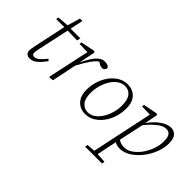

<svg xmlns="http://www.w3.org/2000/svg" viewBox="-76 -1140 1900 1900"><g transform="rotate(45 873.5 -190.0)"><path d="M143 12Q119 12 103.5 -2Q88 -16 88 -42Q88 -59 91 -76Q94 -93 99 -118L170 -451L56 -450L62 -477L180 -486L220 -620H254L225 -484H361L353 -447L218 -450L148 -126Q144 -107 141 -90Q138 -73 138 -61Q138 -31 169 -31Q193 -31 219 -52.5Q245 -74 280 -118L299 -103Q264 -54 227 -21Q190 12 143 12Z M413 0 507 -437 394 -440 398 -464 543 -493 559 -484 524 -310V-309Q547 -359 573 -401Q599 -443 629.5 -468.5Q660 -494 695 -494Q721 -494 736.5 -487Q752 -480 759 -467Q758 -450 747.5 -439Q737 -428 719 -428Q703 -428 689 -434.5Q675 -441 660 -453L657 -455Q623 -431 588 -380Q553 -329 516 -258L507 -215Q496 -161 485 -107.5Q474 -54 463 0L424 6Z M922 13Q880 13 843.5 -6.5Q807 -26 785 -66Q763 -106 763 -168Q763 -230 782 -288.5Q801 -347 835 -393.5Q869 -440 915.5 -467.5Q962 -495 1016 -495Q1084 -495 1129 -450Q1174 -405 1174 -313Q1174 -250 1155 -191.5Q1136 -133 1101.5 -87Q1067 -41 1021.5 -14Q976 13 922 13ZM929 -18Q971 -18 1006.5 -43Q1042 -68 1068 -110Q1094 -152 1108.5 -203Q1123 -254 1123 -305Q1123 -388 1091.5 -426Q1060 -464 1010 -464Q967 -464 931 -439Q895 -414 869 -372Q843 -330 828.5 -278.5Q814 -227 814 -174Q814 -93 847 -55.5Q880 -18 929 -18Z M1599 -453Q1556 -453 1508.5 -417Q1461 -381 1403 -312L1347 -51Q1385 -27 1427 -27Q1475 -27 1515.5 -55.5Q1556 -84 1587 -124Q1620 -167 1643.5 -227Q1667 -287 1667 -350Q1667 -405 1649 -429Q1631 -453 1599 -453ZM1407 13Q1365 13 1336 -6Q1322 58 1311.5 109Q1301 160 1293 205L1394 211L1388 240H1152L1158 211L1245 205L1381 -437L1268 -440L1272 -464L1419 -493L1435 -484L1407 -344Q1454 -412 1512 -453.5Q1570 -495 1620 -495Q1662 -495 1689.5 -466.5Q1717 -438 1717 -368Q1717 -314 1699 -260Q1681 -206 1650.5 -157Q1620 -108 1580 -69.5Q1540 -31 1495.5 -9Q1451 13 1407 13Z"/></g></svg>

Font: Source Serif 4 SmText Light
Style: Italic
Weight: 300
Italic angle: -12°
Designer: Frank Grießhammer
Foundry: Adobe
Version: Version 4.005;hotconv 1.1.0;makeotfexe 2.6.0